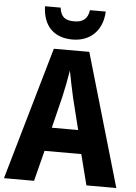

<svg xmlns="http://www.w3.org/2000/svg" viewBox="-61 -984 728 1030"><g transform="rotate(5 302.5 -469.0)"><path d="M466 -938H381C374 -887 344 -871 302 -871C254 -871 230 -887 223 -938H139C142 -832 201 -773 301 -773C398 -773 462 -837 466 -938ZM444 0H605L397 -715H206L0 0H162L204 -165H402ZM332 -461 374 -292H232L274 -462C284 -506 296 -566 302 -606C309 -567 323 -502 332 -461Z"/></g></svg>

Font: Noto Sans Oriya Cond Bold
Style: Bold
Weight: 700
Width: 3
Designer: Amélie Bonet and Sol Matas
Foundry: Google LLC
Version: Version 2.006